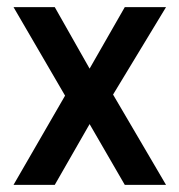

<svg xmlns="http://www.w3.org/2000/svg" viewBox="-20 -520 504 540"><path d="M18 -500H134L232 -327L331 -500H447L298 -254L447 0H331L232 -171L134 0H18L163 -251Z"/></svg>

Font: TitilliumWeb-SemiBold
Style: SemiBold
Weight: 600
Version: Version 1.001;PS 57.000;hotconv 1.0.70;makeotf.lib2.5.55311